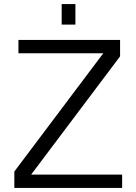

<svg xmlns="http://www.w3.org/2000/svg" viewBox="-20 -917 666 937"><path d="M576 0V-65H132L566 -642V-722H70V-657H484L50 -80V0ZM281 -797H348V-897H281Z"/></svg>

Font: Perun Light
Style: Regular
Weight: 300
Foundry: Copyright (c) Stefan Peev, Context Ltd, 2016
Version: Version 1.089